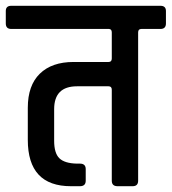

<svg xmlns="http://www.w3.org/2000/svg" viewBox="-44 -643 593 663"><path d="M143 -266V-157Q143 -114 161 -96.5Q179 -79 221 -78H232Q252 -78 252 -59V-19Q252 0 232 0H201Q52 0 52 -160V-271Q52 -348 93.5 -388.5Q135 -429 210 -429H331Q342 -429 342 -441V-531Q342 -542 333 -543H-5Q-24 -543 -24 -562V-605Q-24 -623 -5 -623H510Q529 -623 529 -605V-562Q529 -543 510 -543H444Q433 -543 433 -531V-19Q433 0 414 0H362Q342 0 342 -19V-333Q342 -345 331 -345H222Q143 -345 143 -266Z"/></svg>

Font: Rajdhani Semibold
Style: Regular
Weight: 600
Designer: Satya Rajpurohit, Jyotish Sonowal
Foundry: Indian Type Foundry
Version: Version 1.200;PS 1.0;hotconv 1.0.78;makeotf.lib2.5.61930; tt